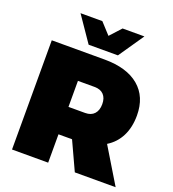

<svg xmlns="http://www.w3.org/2000/svg" viewBox="-160 -1036 1044 1158"><g transform="rotate(20 362.0 -457.0)"><path d="M453 0 369 -182H282V0H50V-701H389Q532 -701 610 -635.5Q688 -570 688 -450Q688 -374 659.5 -317.5Q631 -261 577 -228L715 0ZM282 -358H389Q427 -358 447.5 -380.5Q468 -403 468 -443Q468 -482 447.5 -503.5Q427 -525 389 -525H282ZM427 -914H567L456 -752H268L157 -914H297L362 -843Z"/></g></svg>

Font: Argentum Sans Black
Style: Regular
Weight: 900
Designer: Julieta Ulanovsky (Modified by Cristiano Sobral)
Foundry: Julieta Ulanovsky
Version: Version 1.000; ttfautohint (v1.5.65-e2d9)